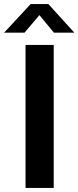

<svg xmlns="http://www.w3.org/2000/svg" viewBox="-40 -920 384 940"><path d="M85 -700V0H223V-700ZM197 -900H110L-20 -760H80L153 -846L224 -760H324Z"/></svg>

Font: Gully SemiBold
Style: Regular
Weight: 600
Designer: jaikishan Patel
Foundry: MagicType
Version: Version 1.000;Glyphs 3.2 (3242)